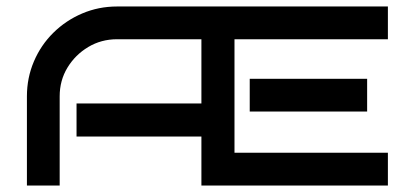

<svg xmlns="http://www.w3.org/2000/svg" viewBox="-20 -572 1255 592"><path d="M1176 0H601V-151H216V-253H601V-451H341Q292 -451 252 -427Q212 -403 188 -363.5Q164 -324 164 -275V0H63V-275Q63 -332 84.5 -382.5Q106 -433 144.5 -471Q183 -509 233.5 -530.5Q284 -552 341 -552H1176V-451H703V-101H1176ZM1112 -228H750V-329H1112Z"/></svg>

Font: Bruno Ace SC
Style: Regular
Weight: 400
Version: Version 1.100; ttfautohint (v1.8.4.7-5d5b);gftools[0.9.27]